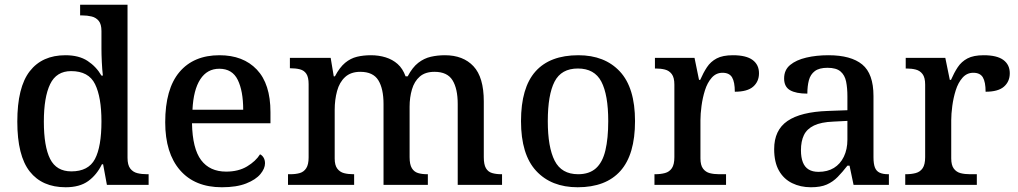

<svg xmlns="http://www.w3.org/2000/svg" viewBox="-20 -780 4295 810"><path d="M257 10Q158 10 105.5 -56.5Q53 -123 53 -267Q53 -412 105.5 -479.5Q158 -547 256 -547Q313 -547 349.5 -523Q386 -499 408 -461H414Q411 -487 409.5 -518.5Q408 -550 408 -574V-649Q408 -678 396.5 -692Q385 -706 366.5 -710.5Q348 -715 326 -715H318V-760H518V-114Q518 -84 529.5 -69Q541 -54 559.5 -49.5Q578 -45 600 -45H607V0H431L415 -87H410Q388 -42 352 -16Q316 10 257 10ZM281 -57Q353 -57 380.5 -109Q408 -161 408 -268Q408 -370 381 -425Q354 -480 280 -480Q218 -480 191.5 -425Q165 -370 165 -267Q165 -162 191.5 -109.5Q218 -57 281 -57Z M916 10Q802 10 739.5 -62Q677 -134 677 -264Q677 -405 737 -476Q797 -547 906 -547Q1006 -547 1063.5 -486.5Q1121 -426 1121 -307V-260H790Q792 -153 828.5 -104.5Q865 -56 934 -56Q986 -56 1022.5 -78Q1059 -100 1077 -129Q1086 -125 1092 -115Q1098 -105 1098 -91Q1098 -69 1078.5 -45.5Q1059 -22 1018.5 -6Q978 10 916 10ZM1006 -317Q1006 -396 983 -443Q960 -490 905 -490Q854 -490 825 -445.5Q796 -401 792 -317Z M1195 0V-45H1205Q1228 -45 1245 -50Q1262 -55 1272 -70.5Q1282 -86 1282 -116V-425Q1282 -454 1272.5 -468.5Q1263 -483 1245.5 -487.5Q1228 -492 1206 -492H1203V-536H1375L1388 -458H1393Q1413 -496 1436 -515Q1459 -534 1486 -540.5Q1513 -547 1545 -547Q1578 -547 1607 -538Q1636 -529 1657.5 -510Q1679 -491 1691 -458H1700Q1720 -496 1744.5 -515Q1769 -534 1797.5 -540.5Q1826 -547 1857 -547Q1934 -547 1977.5 -500.5Q2021 -454 2021 -352V-117Q2021 -86 2030 -70.5Q2039 -55 2056 -50Q2073 -45 2095 -45H2098V0H1911V-341Q1911 -406 1889 -441.5Q1867 -477 1813 -477Q1774 -477 1751 -457Q1728 -437 1718 -403Q1708 -369 1708 -330V-117Q1708 -86 1717.5 -70.5Q1727 -55 1743.5 -50Q1760 -45 1782 -45H1785V0H1598V-341Q1598 -406 1576 -441.5Q1554 -477 1500 -477Q1460 -477 1436 -455Q1412 -433 1402 -396Q1392 -359 1392 -317V-111Q1392 -83 1403 -68.5Q1414 -54 1431.5 -49.5Q1449 -45 1471 -45H1474V0Z M2417 10Q2306 10 2242 -59Q2178 -128 2178 -269Q2178 -410 2239 -478.5Q2300 -547 2420 -547Q2531 -547 2595 -478.5Q2659 -410 2659 -269Q2659 -128 2597.5 -59Q2536 10 2417 10ZM2419 -45Q2466 -45 2494 -70Q2522 -95 2534 -145.5Q2546 -196 2546 -269Q2546 -380 2517 -435.5Q2488 -491 2418 -491Q2348 -491 2319.5 -435.5Q2291 -380 2291 -269Q2291 -159 2320 -102Q2349 -45 2419 -45Z M2741 0V-45H2744Q2767 -45 2785.5 -50Q2804 -55 2814.5 -70.5Q2825 -86 2825 -117V-423Q2825 -453 2814 -467.5Q2803 -482 2785.5 -486.5Q2768 -491 2746 -491H2743V-536H2910L2929 -443H2934Q2947 -473 2962.5 -496.5Q2978 -520 3003.5 -533.5Q3029 -547 3072 -547Q3128 -547 3155 -527Q3182 -507 3182 -471Q3182 -436 3157.5 -414.5Q3133 -393 3080 -393Q3080 -434 3068.5 -453.5Q3057 -473 3028 -473Q3001 -473 2982.5 -452Q2964 -431 2954 -399Q2944 -367 2939.5 -333Q2935 -299 2935 -273V-112Q2935 -83 2946 -68.5Q2957 -54 2974.5 -49.5Q2992 -45 3014 -45H3043V0Z M3401 10Q3357 10 3321.5 -7.5Q3286 -25 3266 -60.5Q3246 -96 3246 -151Q3246 -231 3302 -269.5Q3358 -308 3473 -312L3555 -315V-373Q3555 -409 3549.5 -436Q3544 -463 3526 -478.5Q3508 -494 3471 -494Q3436 -494 3417.5 -480Q3399 -466 3392.5 -441.5Q3386 -417 3386 -385Q3338 -385 3313 -399.5Q3288 -414 3288 -449Q3288 -485 3313.5 -506Q3339 -527 3381.5 -537Q3424 -547 3475 -547Q3570 -547 3617.5 -508Q3665 -469 3665 -375V-117Q3665 -89 3671 -73.5Q3677 -58 3691 -51.5Q3705 -45 3727 -45H3730V0H3581L3564 -81H3555Q3534 -54 3514 -33.5Q3494 -13 3468 -1.5Q3442 10 3401 10ZM3433 -55Q3471 -55 3498 -71.5Q3525 -88 3540 -119Q3555 -150 3555 -191V-270L3496 -267Q3444 -265 3414 -250.5Q3384 -236 3371.5 -210Q3359 -184 3359 -146Q3359 -116 3367 -95.5Q3375 -75 3391.5 -65Q3408 -55 3433 -55Z M3799 0V-45H3802Q3825 -45 3843.5 -50Q3862 -55 3872.5 -70.5Q3883 -86 3883 -117V-423Q3883 -453 3872 -467.5Q3861 -482 3843.5 -486.5Q3826 -491 3804 -491H3801V-536H3968L3987 -443H3992Q4005 -473 4020.5 -496.5Q4036 -520 4061.5 -533.5Q4087 -547 4130 -547Q4186 -547 4213 -527Q4240 -507 4240 -471Q4240 -436 4215.5 -414.5Q4191 -393 4138 -393Q4138 -434 4126.5 -453.5Q4115 -473 4086 -473Q4059 -473 4040.5 -452Q4022 -431 4012 -399Q4002 -367 3997.5 -333Q3993 -299 3993 -273V-112Q3993 -83 4004 -68.5Q4015 -54 4032.5 -49.5Q4050 -45 4072 -45H4101V0Z"/></svg>

Font: Noto Serif Kannada Medium
Style: Regular
Weight: 500
Version: Version 2.003